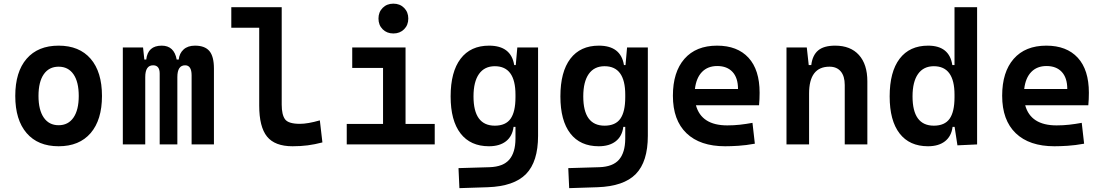

<svg xmlns="http://www.w3.org/2000/svg" viewBox="-20 -771 5899 1025"><path d="M293 9.8Q182.6 9.8 122.1 -60.5Q61.5 -130.9 61.5 -258.8Q61.5 -387.2 122.1 -457.3Q182.6 -527.3 293 -527.3Q403.3 -527.3 463.9 -457.3Q524.4 -387.2 524.4 -258.8Q524.4 -130.9 463.9 -60.5Q403.3 9.8 293 9.8ZM293 -102.5Q344.2 -102.5 372.3 -143.3Q400.4 -184.1 400.4 -258.8Q400.4 -334 372.3 -374.5Q344.2 -415 293 -415Q241.7 -415 213.6 -374.5Q185.5 -334 185.5 -258.8Q185.5 -184.1 213.6 -143.3Q241.7 -102.5 293 -102.5Z M1002.9 0V-368.7Q1002.9 -422.4 968.3 -422.4Q926.8 -422.4 926.8 -359.4V0H832.5V-378.4Q832.5 -422.4 797.4 -422.4Q755.4 -422.4 755.4 -359.4V0H635.7V-517.6H743.7L750.5 -453.1H760.7Q769 -527.3 843.3 -527.3Q909.7 -527.3 923.3 -453.1H934.1Q937.5 -486.3 960 -506.8Q982.4 -527.3 1021 -527.3Q1073.7 -527.3 1097.9 -498.5Q1122.1 -469.7 1122.1 -405.3V0Z M1542 9.8Q1447.3 9.8 1405.5 -42Q1363.8 -93.8 1363.8 -207.5V-623H1214.8V-732.4H1483.9V-212.4Q1483.9 -158.7 1501.7 -134.3Q1519.5 -109.9 1581.1 -109.9Q1623 -109.9 1687.5 -128.4L1701.2 -10.7Q1660.6 0 1623 4.9Q1585.4 9.8 1542 9.8Z M1831.1 0V-109.4H2024.9V-408.2H1860.4V-517.6H2145V-109.4H2300.8V0ZM2080.1 -592.3Q2045.4 -592.3 2022.9 -614.7Q2000.5 -637.2 2000.5 -671.9Q2000.5 -706.5 2022.9 -729Q2045.4 -751.5 2080.1 -751.5Q2114.7 -751.5 2137.2 -729Q2159.7 -706.5 2159.7 -671.9Q2159.7 -637.2 2137.2 -614.7Q2114.7 -592.3 2080.1 -592.3Z M2432.6 233.4 2427.7 126.5 2593.8 121.6Q2666 119.1 2698.7 81.3Q2731.4 43.5 2731.9 -30.3V-93.8H2721.7Q2715.3 -43.5 2681.2 -16.8Q2647 9.8 2590.3 9.8Q2491.7 9.8 2438.7 -58.6Q2385.7 -127 2385.7 -256.3Q2385.7 -387.7 2439 -457.5Q2492.2 -527.3 2590.8 -527.3Q2708.5 -527.3 2725.1 -423.8H2733.4L2741.7 -517.6H2852.5V-45.9Q2852.5 92.3 2788.3 158Q2724.1 223.6 2584 228.5ZM2731.9 -265.6Q2731.9 -417.5 2621.6 -417.5Q2566.4 -417.5 2537.1 -376Q2507.8 -334.5 2507.8 -256.3Q2507.8 -100.1 2621.6 -100.1Q2679.7 -100.1 2705.8 -137.2Q2731.9 -174.3 2731.9 -251.5Z M3018.6 233.4 3013.7 126.5 3179.7 121.6Q3252 119.1 3284.7 81.3Q3317.4 43.5 3317.9 -30.3V-93.8H3307.6Q3301.3 -43.5 3267.1 -16.8Q3232.9 9.8 3176.3 9.8Q3077.6 9.8 3024.7 -58.6Q2971.7 -127 2971.7 -256.3Q2971.7 -387.7 3024.9 -457.5Q3078.1 -527.3 3176.8 -527.3Q3294.4 -527.3 3311 -423.8H3319.3L3327.6 -517.6H3438.5V-45.9Q3438.5 92.3 3374.3 158Q3310.1 223.6 3169.9 228.5ZM3317.9 -265.6Q3317.9 -417.5 3207.5 -417.5Q3152.3 -417.5 3123 -376Q3093.8 -334.5 3093.8 -256.3Q3093.8 -100.1 3207.5 -100.1Q3265.6 -100.1 3291.7 -137.2Q3317.9 -174.3 3317.9 -251.5Z M3851.1 9.8Q3717.3 9.8 3644.8 -59.8Q3572.3 -129.4 3572.3 -259.8Q3572.3 -386.7 3634 -457Q3695.8 -527.3 3808.1 -527.3Q3916.5 -527.3 3975.8 -462.9Q4035.2 -398.4 4035.2 -275.9Q4035.2 -240.7 4032.2 -209H3695.3Q3724.6 -101.6 3862.8 -101.6Q3897 -101.6 3929.9 -105.2Q3962.9 -108.9 3997.1 -115.2L4009.8 -3.9Q3961.4 4.9 3921.6 7.3Q3881.8 9.8 3851.1 9.8ZM3689.9 -295.9H3919.9Q3919.9 -355.5 3890.6 -387Q3861.3 -418.5 3809.1 -418.5Q3758.3 -418.5 3727.5 -386.7Q3696.8 -355 3689.9 -295.9Z M4489.7 0V-317.4Q4489.7 -364.3 4468.5 -389.6Q4447.3 -415 4408.2 -415Q4299.3 -415 4299.3 -271.5V0H4178.7V-517.6H4287.1L4297.4 -423.8H4311Q4317.4 -476.1 4347.7 -501.7Q4377.9 -527.3 4438.5 -527.3Q4520.5 -527.3 4565.4 -477.5Q4610.4 -427.7 4610.4 -336.9V0Z M4934.1 9.8Q4835.4 9.8 4782.5 -58.6Q4729.5 -127 4729.5 -256.3Q4729.5 -387.7 4782.7 -457.5Q4835.9 -527.3 4934.6 -527.3Q5048.3 -527.3 5064 -423.8H5075.7V-732.4H5196.3V0L5091.3 4.9L5076.2 -93.8H5065.4Q5059.1 -43.5 5024.9 -16.8Q4990.7 9.8 4934.1 9.8ZM5075.7 -251.5V-265.6Q5075.7 -417.5 4965.3 -417.5Q4910.2 -417.5 4880.9 -376Q4851.6 -334.5 4851.6 -256.3Q4851.6 -100.1 4965.3 -100.1Q5023.4 -100.1 5049.6 -137.2Q5075.7 -174.3 5075.7 -251.5Z M5608.9 9.8Q5475.1 9.8 5402.6 -59.8Q5330.1 -129.4 5330.1 -259.8Q5330.1 -386.7 5391.8 -457Q5453.6 -527.3 5565.9 -527.3Q5674.3 -527.3 5733.6 -462.9Q5793 -398.4 5793 -275.9Q5793 -240.7 5790 -209H5453.1Q5482.4 -101.6 5620.6 -101.6Q5654.8 -101.6 5687.7 -105.2Q5720.7 -108.9 5754.9 -115.2L5767.6 -3.9Q5719.2 4.9 5679.4 7.3Q5639.6 9.8 5608.9 9.8ZM5447.8 -295.9H5677.7Q5677.7 -355.5 5648.4 -387Q5619.1 -418.5 5566.9 -418.5Q5516.1 -418.5 5485.4 -386.7Q5454.6 -355 5447.8 -295.9Z"/></svg>

Font: Cascadia Mono NF SemiBold
Style: Regular
Weight: 600
Monospace: yes
Designer: Aaron Bell
Foundry: Saja Typeworks
Version: Version 2404.023; ttfautohint (v1.8.4)